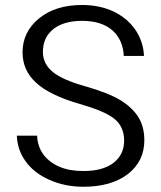

<svg xmlns="http://www.w3.org/2000/svg" viewBox="-20 -733 633 756"><path d="M293.9 -323.7Q175.3 -357.9 121.6 -407.7Q68.8 -456.1 68.8 -526.9Q68.8 -607.4 133.3 -660.2Q198.2 -713.4 303.2 -713.4Q338.9 -713.4 370.8 -706.5Q402.8 -699.7 430.7 -686Q449.2 -676.8 464.8 -665.3Q480.5 -653.8 493.4 -640.1Q506.3 -626.5 516.6 -610.4Q544.9 -565.4 546.9 -512.7H467.3Q466.8 -528.3 463.6 -542.2Q460.4 -556.2 455.1 -568.6Q449.7 -581.1 441.9 -592Q434.1 -603 423.8 -612.3Q380.9 -650.9 303.2 -650.9Q231.4 -650.9 190.4 -618.7Q148.9 -585.9 148.9 -528.3Q148.9 -481.4 188.5 -449.2Q226.6 -418 316.4 -393.1Q360.4 -380.4 394.8 -366.9Q429.2 -353.5 453.6 -338.9Q469.7 -329.1 483.2 -318.1Q496.6 -307.1 507.1 -295.4Q517.6 -283.7 525.4 -271Q548.3 -232.9 548.3 -180.7Q548.3 -139.2 532.2 -106.2Q516.1 -73.2 483.9 -47.9Q418.5 2.4 308.1 2.4Q236.3 2.4 174.3 -24.9Q112.8 -52.2 79.6 -99.6Q48.3 -143.6 46.4 -198.7H126Q128.9 -135.7 176.3 -98.6Q192.9 -85.4 213.4 -76.7Q233.9 -67.9 257.3 -63.7Q280.8 -59.6 308.1 -59.6Q384.8 -59.6 426.3 -91.3Q468.8 -124 468.8 -179.7Q468.8 -207 458.7 -229Q448.7 -251 429.2 -266.1Q410.2 -281.2 376.5 -295.4Q342.8 -309.6 293.9 -323.7Z"/></svg>

Font: Vazir Light UI
Style: Light-UI
Weight: 300
Designer: Saber Rastikerdar
Foundry: Saber Rastikerdar
Version: Version 30.0.0